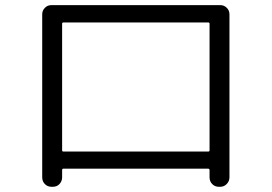

<svg xmlns="http://www.w3.org/2000/svg" viewBox="-20 -713 1040 735"><path d="M217.8 -622.1V-137.7Q217.8 -132.8 222.7 -132.8H777.3Q782.2 -132.8 782.2 -137.7V-622.1Q782.2 -627 777.3 -627H222.7Q217.8 -627 217.8 -622.1ZM176.8 2Q162.1 2 151.9 -8.3Q141.6 -18.6 141.6 -34.2V-658.2Q141.6 -672.9 151.9 -683.1Q162.1 -693.4 176.8 -693.4H823.2Q837.9 -693.4 848.1 -683.1Q858.4 -672.9 858.4 -658.2V-34.2Q858.4 -19.5 848.1 -8.8Q837.9 2 823.2 2H817.4Q802.7 2 792.5 -8.3Q782.2 -18.6 782.2 -34.2V-61.5Q782.2 -66.4 777.3 -67.4H222.7Q217.8 -67.4 217.8 -61.5V-34.2Q217.8 -19.5 208 -8.8Q198.2 2 182.6 2Z"/></svg>

Font: Rounded-L Mgen+ 2m regular
Style: Regular
Weight: 400
Designer: [Source Han Sans]
Ryoko NISHIZUKA  (kana & ideographs); Paul D. Hunt (Latin, Greek & Cyrillic); Wenlong ZHANG  (bopomofo
Version: Version 1.059.20150602